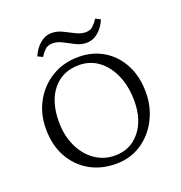

<svg xmlns="http://www.w3.org/2000/svg" viewBox="-113 -697 758 802"><g transform="rotate(-20 265.5 -296.0)"><path d="M269.5 6.8Q203.1 6.8 151.9 -22.9Q100.6 -52.7 71.8 -106Q43 -159.2 43 -229.5Q43 -297.9 73 -351.3Q103 -404.8 154.8 -435.8Q206.5 -466.8 272.5 -466.8Q335.9 -466.8 384.5 -437Q433.1 -407.2 460.4 -354.5Q487.8 -301.8 487.8 -231.9Q487.8 -167.5 460 -113Q432.1 -58.6 383.1 -25.9Q334 6.8 269.5 6.8ZM277.8 -27.3Q345.7 -27.3 387.9 -78.6Q430.2 -129.9 430.2 -213.9Q430.2 -278.3 408.9 -327.9Q387.7 -377.4 350.1 -405.8Q312.5 -434.1 263.2 -434.1Q189.5 -434.1 146.7 -381.8Q104 -329.6 104 -240.2Q104 -178.7 126.5 -130.6Q148.9 -82.5 188.2 -54.9Q227.5 -27.3 277.8 -27.3ZM394 -593.3 415.5 -582Q401.9 -549.8 378.7 -530Q355.5 -510.3 326.2 -510.3Q302.2 -510.3 279.3 -522Q256.3 -533.7 234.4 -545.4Q212.4 -557.1 191.9 -557.1Q169.4 -557.1 157.7 -545.9Q146 -534.7 134.3 -517.1L112.8 -527.8Q126.5 -559.6 149.7 -579.3Q172.9 -599.1 202.1 -599.1Q226.1 -599.1 249.3 -587.6Q272.5 -576.2 294.7 -564.7Q316.9 -553.2 337.9 -553.2Q358.4 -553.2 370.4 -564.5Q382.3 -575.7 394 -593.3Z"/></g></svg>

Font: Lateef ExtraLight
Style: Regular
Weight: 200
Designer: SIL International
Foundry: SIL International
Version: Version 4.200